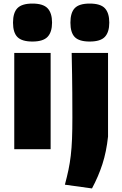

<svg xmlns="http://www.w3.org/2000/svg" viewBox="-20 -837 685 1077"><path d="M162 -604Q103 -604 78 -629Q53 -654 53 -710Q53 -766 78 -791.5Q103 -817 162 -817Q222 -817 247 -790.5Q272 -764 272 -710Q272 -657 247 -630.5Q222 -604 162 -604ZM60 -540H264V0H60ZM483 -604Q424 -604 399.5 -629Q375 -654 375 -710Q375 -766 399.5 -791.5Q424 -817 483 -817Q544 -817 568.5 -790.5Q593 -764 593 -710Q593 -657 568.5 -630.5Q544 -604 483 -604ZM344 199Q356 154 364 116Q372 78 377 35.5Q382 -7 384 -58Q386 -109 386 -179Q386 -224 385.5 -316Q385 -408 382 -540H586V-71Q577 14 554.5 83.5Q532 153 496 220Z"/></svg>

Font: Encode Sans Wide
Style: ExtraBold
Weight: 800
Designer: Pablo Impallari, Andres Torresi
Foundry: Pablo Impallari, Andres Torresi
Version: Version 1.000; ttfautohint (v1.00) -l 8 -r 50 -G 200 -x 14 -